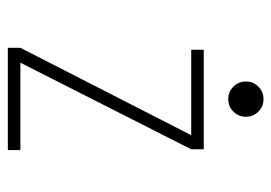

<svg xmlns="http://www.w3.org/2000/svg" viewBox="-121 -571 692 490"><g transform="rotate(90 225.0 -326.0)"><path d="M265 -575.8Q252 -562.5 233 -562.5Q214 -562.5 201 -575.8Q188 -589 188 -607.5Q188 -626 201 -639.2Q214 -652.5 233 -652.5Q252 -652.5 265 -639.2Q278 -626 278 -607.5Q278 -589 265 -575.8ZM140 -32H363V0H102V-32L325 -468H107V-500H361V-468Z"/></g></svg>

Font: League Mono Condensed Thin
Style: Regular
Weight: 100
Width: 1
Designer: Tyler Finck
Foundry: The League of Moveable Type / Tyler Finck
Version: Version 2.210